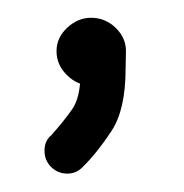

<svg xmlns="http://www.w3.org/2000/svg" viewBox="-20 -91 205 214"><path d="M73.1 94.2Q65.6 102.5 55.1 102.5Q44.4 102.5 37 95.1Q29.6 87.8 29.6 77Q29.6 65.9 37.1 59.8Q50.8 44.5 60.2 31.1Q69.6 17.8 69.6 -7.9L120.4 -34.1L120 -14.8Q120 31.1 104.4 54.8Q88.9 78.5 73.1 94.2ZM81.5 4.4Q66.8 4.4 54.9 -7Q43 -18.4 43 -34.1Q43 -48.9 54.9 -60.1Q66.8 -71.2 81.5 -71.2Q97.2 -71.2 108.8 -60.1Q120.4 -48.9 120.4 -34.1Q120.4 -18.4 108.8 -7Q97.2 4.4 81.5 4.4Z"/></svg>

Font: Libertine-Super Thin
Style: Regular
Weight: 100
Designer: Bastien Sozeau
Foundry: NBR — Bastien Sozeau
Version: Version 2.003;gftools[0.9.33]